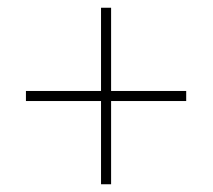

<svg xmlns="http://www.w3.org/2000/svg" viewBox="-20 -667 549 496"><path d="M241 -406H47V-432H241V-647H267V-432H461V-406H267V-191H241Z"/></svg>

Font: Noto Sans Telugu UI SemiCondensed Thin
Style: Regular
Weight: 100
Width: 4
Designer: Jelle Bosma - Monotype Design Team
Foundry: Monotype Imaging Inc.
Version: Version 2.005; ttfautohint (v1.8.4.7-5d5b)